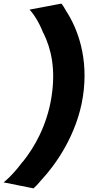

<svg xmlns="http://www.w3.org/2000/svg" viewBox="-75 -867 486 1059"><path d="M88 -814 99 -801C111 -787 139 -748 164 -684H165C208 -596 233 -485 209 -332C184 -173 113 -52 51 25H50C11 78 -24 112 -40 126L-55 139L110 172L114 168C130 154 152 127 152 127C231 43 349 -123 382 -332C416 -549 351 -713 290 -806C279 -827 269 -841 267 -843L263 -847Z"/></svg>

Font: Rabbid Highway Sign IV
Style: BlkObl
Weight: 400
Foundry: Cannot Into Space Fonts
Version: Version 0.277